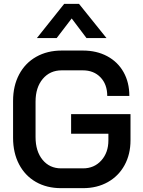

<svg xmlns="http://www.w3.org/2000/svg" viewBox="-20 -971 743 999"><path d="M48 -254V-446Q48 -524 79.5 -583.5Q111 -643 168.5 -675.5Q226 -708 301 -708H411Q483 -708 538 -678.5Q593 -649 623 -595.5Q653 -542 653 -472H538Q538 -532 503 -568.5Q468 -605 411 -605H301Q240 -605 202.5 -560.5Q165 -516 165 -442V-258Q165 -184 201.5 -139.5Q238 -95 298 -95H412Q470 -95 507 -136Q544 -177 544 -241V-275H350V-377H659V-241Q659 -168 628 -111.5Q597 -55 541 -23.5Q485 8 412 8H298Q223 8 166.5 -24.5Q110 -57 79 -116.5Q48 -176 48 -254ZM314 -951H391L534 -773H430L353 -875L275 -773H172Z"/></svg>

Font: Bai Jamjuree SemiBold
Style: Regular
Weight: 600
Version: Version 1.000; ttfautohint (v1.6)